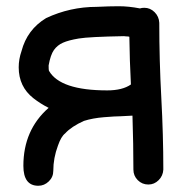

<svg xmlns="http://www.w3.org/2000/svg" viewBox="-20 -574 584 616"><path d="M324 -284Q373 -284 400 -303Q396 -380 395 -456L391 -457Q384 -457 378 -458Q266 -456 233 -450.5Q200 -445 182 -437Q164 -429 153 -413.5Q142 -398 136 -364Q136 -349 137 -347Q173 -284 324 -284ZM103 22Q55 22 55 -42Q55 -157 136 -228Q110 -241 87 -259Q40 -296 40 -358Q40 -384 49 -410Q67 -479 128 -516Q205 -552 290 -552Q331 -554 361 -554Q393 -554 429 -547Q435 -549 443 -549Q462 -549 476 -535Q490 -521 491 -501Q491 -381 497.5 -261Q504 -141 504 -30Q503 -10 489 4Q475 18 456 18Q436 18 422 4Q408 -10 408 -30Q408 -110 405 -203L367 -201Q351 -201 314 -198Q277 -195 249 -186Q209 -168 189 -146Q176 -136 166 -107Q151 -67 151 -26Q151 -6 136.5 8Q122 22 103 22Z"/></svg>

Font: Bad Comic
Style: Regular
Weight: 400
Designer: GGBotNet
Foundry: f0n7
Version: 0.9